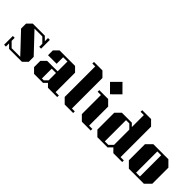

<svg xmlns="http://www.w3.org/2000/svg" viewBox="151 -2150 3324 3324"><g transform="rotate(45 1813.0 -487.5)"><path d="M105 10V-68L173 0H488L571 -83V-204L235 -560H426L516 -470V-395H561V-610H516V-532L448 -600H153L70 -517V-396L406 -40H195L105 -130V-205H60V10Z M784 0H1003L1064 -61L1124 0H1351V-40H1271V-517L1188 -600H809L726 -517V-400H936V-560H1041V-320H784L701 -237V-83ZM936 -280H1041V-100L981 -40H936Z M1741 -40V0H1534L1441 -93V-840H1371V-880H1578L1671 -787V-40Z M1963 -680 1811 -833 1964 -985 2116 -832ZM2171 -40V0H1954L1861 -93V-560H1781V-600H1998L2091 -507V-40Z M2942 -40V0H2725L2655 -71L2584 0H2334L2241 -93V-507L2334 -600H2578L2632 -546V-840H2552V-880H2769L2862 -787V-40ZM2632 -110V-484L2556 -560H2476V-40H2562Z M3576 -497V-103L3473 0H3105L3002 -103V-497L3105 -600H3473ZM3242 -560V-40H3336V-560Z"/></g></svg>

Font: Kumar One
Style: Regular
Weight: 400
Designer: Parimal Parmar
Foundry: Indian Type Foundry
Version: Version 1.001;PS 1.001;hotconv 1.0.88;makeotf.lib2.5.647800